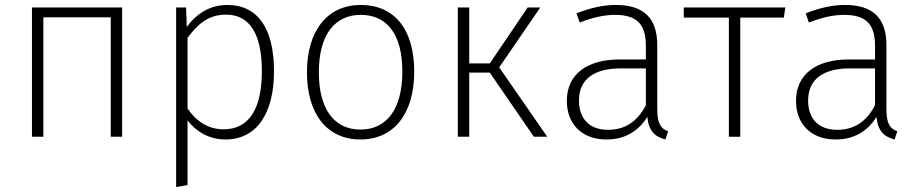

<svg xmlns="http://www.w3.org/2000/svg" viewBox="-20 -552 3707 775"><path d="M427 0H473V-522H109V0H155V-482H427Z M897 -532C827 -532 772 -496 734 -443L731 -522H691V203L737 195V-66C769 -24 821 11 890 11C1018 11 1086 -97 1086 -264C1086 -434 1023 -532 897 -532ZM883 -30C819 -30 772 -63 737 -114V-399C776 -453 821 -493 892 -493C987 -493 1037 -417 1037 -264C1037 -110 983 -30 883 -30Z M1436 -532C1303 -532 1219 -430 1219 -260C1219 -92 1300 11 1435 11C1569 11 1652 -92 1652 -263C1652 -435 1571 -532 1436 -532ZM1436 -492C1542 -492 1604 -414 1604 -263C1604 -109 1539 -29 1435 -29C1330 -29 1267 -110 1267 -260C1267 -414 1333 -492 1436 -492Z M2161 -522H2110L1957 -296H1874V-522H1828V0H1874V-259H1957L2135 0H2189L1995 -280Z M2633 -113V-370C2633 -475 2582 -532 2466 -532C2413 -532 2363 -520 2307 -498L2320 -461C2371 -481 2418 -492 2462 -492C2553 -492 2587 -452 2587 -367V-312H2480C2351 -312 2268 -253 2268 -145C2268 -52 2328 11 2428 11C2500 11 2555 -20 2593 -80C2598 -24 2623 0 2666 11L2677 -22C2648 -33 2633 -51 2633 -113ZM2434 -28C2361 -28 2317 -71 2317 -146C2317 -234 2380 -276 2487 -276H2587V-127C2554 -64 2506 -28 2434 -28Z M3150 -522H2740V-481H2922V0H2968V-481H3144Z M3558 -113V-370C3558 -475 3507 -532 3391 -532C3338 -532 3288 -520 3232 -498L3245 -461C3296 -481 3343 -492 3387 -492C3478 -492 3512 -452 3512 -367V-312H3405C3276 -312 3193 -253 3193 -145C3193 -52 3253 11 3353 11C3425 11 3480 -20 3518 -80C3523 -24 3548 0 3591 11L3602 -22C3573 -33 3558 -51 3558 -113ZM3359 -28C3286 -28 3242 -71 3242 -146C3242 -234 3305 -276 3412 -276H3512V-127C3479 -64 3431 -28 3359 -28Z"/></svg>

Font: Fira Sans ExtraLight
Style: Regular
Weight: 200
Designer: bBox Type GmbH & Carrois Corporate GbR & Edenspiekermann AG
Foundry: bBox Type GmbH & Carrois Corporate GbR & Edenspiekermann AG
Version: Version 4.300;PS 004.300;hotconv 1.0.88;makeotf.lib2.5.64775